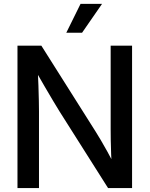

<svg xmlns="http://www.w3.org/2000/svg" viewBox="-20 -961 764 981"><path d="M69.3 0V-727.5H191.4L468.3 -289.1Q479 -272.5 494.9 -245.4Q510.7 -218.3 528.6 -186.3Q546.4 -154.3 563 -122.1L551.3 -103Q549.3 -134.3 547.9 -172.4Q546.4 -210.4 545.9 -244.9Q545.4 -279.3 545.4 -298.8V-727.5H654.8V0H532.2L284.2 -391.6Q271 -413.1 252.2 -444.3Q233.4 -475.6 209.2 -517.3Q185.1 -559.1 155.8 -609.9L171.9 -626.5Q174.8 -571.3 176.3 -525.6Q177.7 -480 178.5 -446Q179.2 -412.1 179.2 -392.6V0ZM318.8 -793.9 391.6 -941.4H501.5L399.4 -793.9Z"/></svg>

Font: Inter 28pt Medium
Style: Regular
Weight: 500
Designer: Rasmus Andersson
Foundry: rsms
Version: Version 4.001;git-66647c0bb